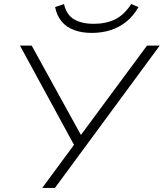

<svg xmlns="http://www.w3.org/2000/svg" viewBox="-20 -931 811 951"><path d="M189 0 355 -225V-198L79 -705H137L380 -264H382L708 -705H771L252 0ZM435 -768Q384 -768 346 -782.5Q308 -797 284.5 -825.5Q261 -854 253 -896L297 -911Q309 -857 347.5 -835Q386 -813 443 -813Q505 -813 550 -835Q595 -857 630 -911L666 -896Q641 -852 605.5 -823.5Q570 -795 527 -781.5Q484 -768 435 -768Z"/></svg>

Font: Nunito Sans 7pt SemiExpanded ExtraLight
Style: Italic
Weight: 250
Width: 6
Italic angle: -9°
Designer: Vernon Adams
Foundry: Vernon Adams
Version: Version 3.101;gftools[0.9.27]